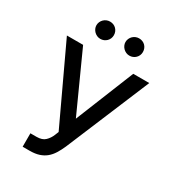

<svg xmlns="http://www.w3.org/2000/svg" viewBox="-221 -1061 1082 1195"><g transform="rotate(30 320.0 -463.5)"><path d="M23.8 -727.3H140.3L331 -306.8L500.7 -727.3H615.8L364.3 -126.1Q350.1 -93.8 334.3 -68.5Q318.5 -43.3 297.6 -25.9Q276.6 -8.5 248.4 0.7Q220.2 9.9 181.1 9.9H131.4V-86.6H175.1Q216.3 -86.6 236.9 -106.9Q258.2 -127.5 269.2 -155.5L279.5 -181.5ZM422.6 -936.8Q436.1 -936.8 447.4 -932.2Q458.8 -927.6 467.2 -919.2Q475.5 -910.9 480.3 -899.5Q485.1 -888.1 485.1 -874.6Q485.1 -861.5 480.3 -850.3Q475.5 -839.1 467 -830.8Q458.5 -822.4 447.1 -817.6Q435.7 -812.9 422.6 -812.9Q410.2 -812.9 398.8 -817.8Q387.4 -822.8 378.7 -831.3Q370 -839.8 364.9 -851Q359.7 -862.2 359.7 -874.6Q359.7 -887.4 364.7 -898.8Q369.7 -910.2 378.4 -918.7Q387.1 -927.2 398.4 -932Q409.8 -936.8 422.6 -936.8ZM213.8 -936.8Q227.3 -936.8 238.6 -932.2Q250 -927.6 258.3 -919.2Q266.7 -910.9 271.5 -899.5Q276.3 -888.1 276.3 -874.6Q276.3 -861.5 271.5 -850.3Q266.7 -839.1 258.2 -830.8Q249.6 -822.4 238.3 -817.6Q226.9 -812.9 213.8 -812.9Q201.3 -812.9 190 -817.8Q178.6 -822.8 169.9 -831.3Q161.2 -839.8 156.1 -851Q150.9 -862.2 150.9 -874.6Q150.9 -887.4 155.9 -898.8Q160.9 -910.2 169.6 -918.7Q178.3 -927.2 189.6 -932Q201 -936.8 213.8 -936.8Z"/></g></svg>

Font: Inter P Medium
Style: Regular
Weight: 500
Designer: Rasmus Andersson
Foundry: rsms
Version: Version 3.018;git-588b23468